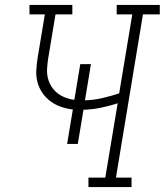

<svg xmlns="http://www.w3.org/2000/svg" viewBox="-20 -755 665 775"><path d="M337 0V-38H405L455 -338Q421 -327 386.5 -320Q352 -313 317 -312L294 -174H251L274 -313Q249 -316 226 -324Q203 -332 184 -346Q165 -360 151.5 -379.5Q138 -399 131.5 -422.5Q125 -446 126.5 -471.5Q128 -497 132 -522L161 -697H99V-735H272V-697H204L174 -516Q171 -496 170 -476.5Q169 -457 173.5 -439Q178 -421 188 -405.5Q198 -390 212 -379Q226 -368 244 -361Q262 -354 280 -352L304 -496H347L323 -350Q358 -351 392.5 -359Q427 -367 461 -378L514 -697H451V-735H625V-697H557L448 -38H511V0Z"/></svg>

Font: Iosevka Slab XLtExObl
Style: Regular
Weight: 200
Width: 7
Italic angle: -9°
Monospace: yes
Designer: Belleve Invis
Foundry: Belleve Invis
Version: Version 11.1.1; ttfautohint (v1.8.3)